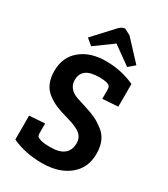

<svg xmlns="http://www.w3.org/2000/svg" viewBox="-219 -990 960 1100"><g transform="rotate(30 261.0 -440.0)"><path d="M241 -90Q361 -90 361 -186Q361 -236 308 -260Q280 -274 235.5 -286Q191 -298 161.5 -310.5Q132 -323 102 -345Q43 -389 43 -480.5Q43 -572 106.5 -624.5Q170 -677 272.5 -677Q375 -677 463 -636V-486L361 -479V-537Q361 -552 357 -559Q346 -578 286.5 -578Q227 -578 198.5 -557Q170 -536 170 -492Q170 -460 194 -436Q210 -420 241.5 -409.5Q273 -399 308.5 -388Q344 -377 371.5 -364Q399 -351 429 -328Q490 -283 490 -189Q490 -95 422.5 -41Q355 13 244.5 13Q134 13 46 -28V-186L148 -193V-132Q148 -117 152 -110Q156 -103 176.5 -96.5Q197 -90 241 -90ZM155 -708 114 -742 232 -870Q253 -893 274 -893L314 -872L434 -743L393 -708L273 -794Z"/></g></svg>

Font: Bree Serif
Style: Regular
Weight: 400
Designer: Veronika Burian, Jos Scaglione
Foundry: TypeTogether
Version: Version 1.002